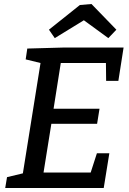

<svg xmlns="http://www.w3.org/2000/svg" viewBox="-20 -937 642 957"><path d="M509 -534 508 -623H283L247 -395H476L464 -320H236L197 -77H432L463 -173H525L497 0H6L15 -54L94 -73L182 -623L108 -641L116 -695L295 -700H596L570 -534ZM436 -917 560 -789 520 -747 398 -836 253 -747 224 -789 378 -912Z"/></svg>

Font: Bitter Pro Medium
Style: Italic
Weight: 500
Italic angle: -9°
Designer: Sol Matas, and Bitter project Authors
Foundry: Sol Matas
Version: Version 1.010